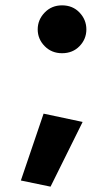

<svg xmlns="http://www.w3.org/2000/svg" viewBox="-20 -537 419 718"><path d="M121 -427Q121 -391 147 -364.5Q173 -338 212 -338Q252 -338 277.5 -364.5Q303 -391 303 -427Q303 -463 277.5 -490Q252 -517 212 -517Q173 -517 147 -490Q121 -463 121 -427ZM143 -112 58 138 169 161 289 -81Z"/></svg>

Font: SpinnyJost
Style: Bold
Weight: 700
Version: Version 3.710